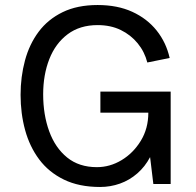

<svg xmlns="http://www.w3.org/2000/svg" viewBox="-20 -733 780 765"><path d="M379 12Q295 12 234.5 -17.5Q174 -47 136 -98Q98 -149 80 -215Q62 -281 62 -355Q62 -427 79.5 -492Q97 -557 134 -606.5Q171 -656 229.5 -684.5Q288 -713 369 -713Q448 -713 507 -686Q566 -659 604 -611.5Q642 -564 656 -502L567 -484Q556 -527 528.5 -560.5Q501 -594 461 -613.5Q421 -633 369 -633Q298 -633 249.5 -596.5Q201 -560 176.5 -497.5Q152 -435 152 -357Q152 -276 176 -210Q200 -144 247.5 -105.5Q295 -67 366 -67Q418 -67 464.5 -95Q511 -123 541 -172Q571 -221 571 -284H380V-368H660V0H591Q591 0 589 -16Q587 -32 584.5 -53.5Q582 -75 580 -91Q578 -107 578 -107Q558 -69 527 -42Q496 -15 458 -1.5Q420 12 379 12Z"/></svg>

Font: Inclusive Sans
Style: Regular
Weight: 400
Designer: Olivia King
Foundry: Olivia King
Version: Version 2.004